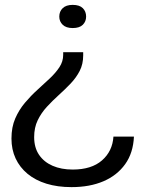

<svg xmlns="http://www.w3.org/2000/svg" viewBox="-20 -553 589 787"><path d="M321 -339V-326Q321 -290 306.5 -262Q292 -234 269 -210Q246 -186 220.5 -163Q195 -140 172 -115Q149 -90 134.5 -60Q120 -30 120 9Q120 52 140 81.5Q160 111 195.5 126.5Q231 142 278 142Q355 142 398 104.5Q441 67 445 7H529Q526 74 493 120Q460 166 404 190Q348 214 273 214Q216 214 170.5 200Q125 186 93 159.5Q61 133 44 96.5Q27 60 27 15Q27 -32 42.5 -67.5Q58 -103 82 -131.5Q106 -160 133 -184.5Q160 -209 184 -231.5Q208 -254 223.5 -277.5Q239 -301 239 -328V-339ZM278 -533Q306 -533 319.5 -519.5Q333 -506 333 -485Q333 -465 319.5 -451.5Q306 -438 278 -438Q251 -438 237 -451.5Q223 -465 223 -485Q223 -506 237 -519.5Q251 -533 278 -533Z"/></svg>

Font: Mona Sans Expanded
Style: Regular
Weight: 400
Width: 7
Designer: Deni Anggara
Foundry: GitHub
Version: Version 2.000